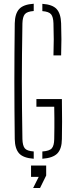

<svg xmlns="http://www.w3.org/2000/svg" viewBox="-20 -824 390 1002"><path d="M156 4.5Q101.5 0.5 79.8 -23.5Q58 -47.5 57 -98Q56 -179 55.5 -253.2Q55 -327.5 55 -400Q55 -472.5 55.5 -546.8Q56 -621 57 -702Q58 -752.5 80 -776.8Q102 -801 156 -804.5V-766.5Q121 -764 109.5 -749.8Q98 -735.5 97 -702Q95.5 -613 94.8 -540.2Q94 -467.5 94 -400Q94 -332.5 94.8 -259.8Q95.5 -187 97 -98Q98 -64.5 109.2 -50.2Q120.5 -36 156 -33.5ZM201 4.5V-33.5Q238.5 -36 250.5 -50.2Q262.5 -64.5 263 -98Q263.5 -130 263.8 -156.2Q264 -182.5 263.8 -208.8Q263.5 -235 263 -267H170V-307H303Q304 -235 304 -189.5Q304 -144 303 -98Q302.5 -47.5 279.5 -23.5Q256.5 0.5 201 4.5ZM259 -535Q260.5 -582.5 260.5 -618.8Q260.5 -655 259 -702Q258 -735.5 246.5 -749.5Q235 -763.5 201 -766V-804Q254 -800.5 275.8 -776.5Q297.5 -752.5 299 -702Q300.5 -655 300.5 -618.8Q300.5 -582.5 299 -535ZM153 157 182 99H142V40H221V92L189 157Z"/></svg>

Font: Big Shoulders Stencil Text Thin
Style: Regular
Weight: 100
Designer: Patric King
Foundry: XO Type Co
Version: Version 2.001